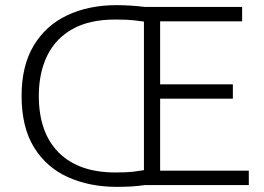

<svg xmlns="http://www.w3.org/2000/svg" viewBox="-20 -720 1028 747"><path d="M434 7Q329 7 245 -30.5Q161 -68 112.5 -146.5Q64 -225 64 -347Q64 -464 111 -542.5Q158 -621 241.5 -660.5Q325 -700 434 -700Q462 -700 491 -698Q520 -696 544 -693H922V-637H603V-392H886V-336H603V-56H948V0H544Q517 4 491 5.5Q465 7 434 7ZM429 -49Q474 -49 498.5 -52Q523 -55 540 -58V-636Q527 -638 501 -641Q475 -644 429 -644Q328 -644 262 -607Q196 -570 163.5 -503Q131 -436 131 -347Q131 -204 208.5 -126.5Q286 -49 429 -49Z"/></svg>

Font: Ubuntu Sans Light
Style: Regular
Weight: 300
Designer: Dalton Maag Ltd
Foundry: Dalton Maag Ltd
Version: Version 1.006; ttfautohint (v1.8.4.7-5d5b)